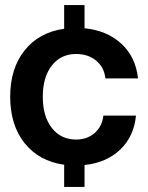

<svg xmlns="http://www.w3.org/2000/svg" viewBox="-20 -734 582 754"><path d="M312 -86V0H232V-87Q133 -101 76.5 -172Q20 -243 20 -354Q20 -465 76.5 -536Q133 -607 232 -621V-714H312V-623Q401 -614 457 -562Q513 -510 522 -426H394Q389 -470 357.5 -496Q326 -522 279 -522Q219 -522 183.5 -476.5Q148 -431 148 -354Q148 -277 183.5 -231.5Q219 -186 279 -186Q322 -186 351.5 -211.5Q381 -237 386 -280H514Q506 -198 452 -146.5Q398 -95 312 -86Z"/></svg>

Font: Non Bureau Medium
Style: Regular
Weight: 500
Designer: Jona Saucedo
Foundry: Non Foundry
Version: Version 1.000; ttfautohint (v1.8.4)